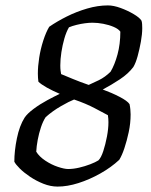

<svg xmlns="http://www.w3.org/2000/svg" viewBox="-20 -690 559 710"><path d="M193 0Q167 0 140.5 -10.5Q114 -21 91 -36.5Q68 -52 53 -67Q38 -82 33 -92Q33 -132 42.5 -178.5Q52 -225 71 -255Q81 -270 104.5 -287.5Q128 -305 155 -319.5Q182 -334 201 -343Q175 -354 153.5 -366Q132 -378 122 -388Q121 -395 120.5 -402.5Q120 -410 120 -418Q120 -445 125 -477Q130 -509 140 -540Q150 -571 162 -591Q191 -611 227 -629Q263 -647 302.5 -658.5Q342 -670 379 -670Q400 -670 426 -660.5Q452 -651 474 -638Q496 -625 503 -614Q505 -609 505.5 -601Q506 -593 506 -586Q506 -564 501 -536Q496 -508 489 -482.5Q482 -457 473 -442Q454 -417 423 -396.5Q392 -376 360 -359Q393 -347 422 -332Q451 -317 459 -305Q461 -296 462 -285.5Q463 -275 463 -267Q463 -234 456 -201.5Q449 -169 440 -142Q431 -115 421 -99Q391 -71 351 -48.5Q311 -26 270 -13Q229 0 193 0ZM232 -65Q251 -65 272.5 -70Q294 -75 313.5 -82.5Q333 -90 344 -97Q354 -107 362 -131.5Q370 -156 375.5 -185Q381 -214 381 -238Q381 -244 380.5 -251Q380 -258 379 -264Q364 -272 331 -289.5Q298 -307 254 -322Q236 -315 205.5 -297.5Q175 -280 149 -257Q139 -242 131.5 -219.5Q124 -197 119.5 -173Q115 -149 114 -129Q125 -111 147.5 -96Q170 -81 194 -73Q218 -65 232 -65ZM308 -376Q322 -382 345.5 -393.5Q369 -405 389 -425Q404 -450 414.5 -488.5Q425 -527 425 -573Q418 -583 400.5 -590.5Q383 -598 362 -602Q341 -606 322 -606Q310 -606 294.5 -604Q279 -602 263 -598Q247 -594 235 -589Q225 -572 218 -547.5Q211 -523 207 -497Q203 -471 203 -448Q203 -437 204 -429Q205 -421 206 -416Q223 -409 249.5 -398Q276 -387 308 -376Z"/></svg>

Font: Texturina Medium 12pt
Style: Italic
Weight: 400
Italic angle: -11°
Version: Version 1.002